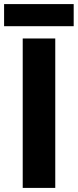

<svg xmlns="http://www.w3.org/2000/svg" viewBox="-38 -918 380 938"><path d="M-18 -790V-898H322V-790ZM73 -730H232V0H73Z"/></svg>

Font: Freely
Style: Bold
Weight: 700
Designer: Kris Sowersby
Foundry: Klim Type Foundry
Version: Version 1.006;hotconv 1.0.113;makeotfexe 2.5.65598;200799169